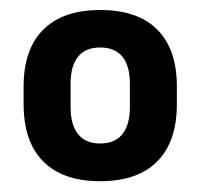

<svg xmlns="http://www.w3.org/2000/svg" viewBox="-20 -666 390 374"><path d="M175 -313Q102.5 -313 64.2 -351.5Q26 -390 26 -463V-497.5Q26 -570 64.2 -608.2Q102.5 -646.5 175 -646.5Q248.5 -646.5 286.5 -608.2Q324.5 -570 324.5 -497.5V-463Q324.5 -390 286.2 -351.5Q248 -313 175 -313ZM175 -386.5Q204 -386.5 218.5 -404.8Q233 -423 233 -457.5V-503Q233 -537.5 218.5 -555.5Q204 -573.5 175 -573.5Q146.5 -573.5 132 -555.5Q117.5 -537.5 117.5 -503V-457.5Q117.5 -423 132 -404.8Q146.5 -386.5 175 -386.5Z"/></svg>

Font: Anek Malayalam SemiBold
Style: Regular
Weight: 600
Version: Version 1.003